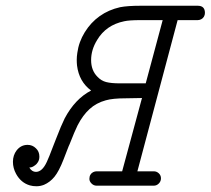

<svg xmlns="http://www.w3.org/2000/svg" viewBox="-20 -642 733 668"><path d="M82 -59Q91 -44 105 -44Q127 -44 143 -79Q148 -90 152 -100Q156 -110 165 -133.5Q174 -157 175 -159Q193 -206 205 -230Q241 -298 297 -327Q255 -358 248 -414Q247 -423 247 -434Q247 -445 249 -458Q254 -496 275 -530Q296 -564 327 -586Q358 -608 398 -617Q424 -622 469 -622H668Q693 -622 693 -597Q693 -590 689.5 -584Q686 -578 680 -575Q674 -572 668 -572H598L458 -46H515Q525 -46 532.5 -39Q540 -32 540 -21.5Q540 -11 532.5 -3.5Q525 4 515 4H426Q425 4 424.5 4Q424 4 424 4H316Q306 4 298.5 -3.5Q291 -11 291 -19.5Q291 -28 294.5 -34Q298 -40 304 -43Q310 -46 316 -46H405L474 -301L418 -300Q372 -300 348 -293Q315 -284 291.5 -262.5Q268 -241 250 -206Q240 -186 222 -140Q221 -139 212 -115.5Q203 -92 201 -87Q185 -46 169.5 -27Q154 -8 133 1Q120 6 107 6Q94 6 84 3Q53 -6 36 -37Q25 -57 25 -79Q25 -102 38 -119Q53 -138 76 -138Q93 -138 105 -126Q117 -115 117 -97Q117 -86 112 -78Q107 -70 102 -67Q94 -61 89 -60Q84 -59 82 -59ZM469 -572Q429 -572 412 -568Q349 -555 318 -503Q297 -469 297 -433Q297 -397 319 -375Q332 -361 349.5 -356.5Q367 -352 397 -352H487L546 -572Z"/></svg>

Font: TT2020Base
Style: Italic
Weight: 400
Italic angle: -15°
Version: Version 0.2.000